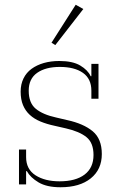

<svg xmlns="http://www.w3.org/2000/svg" viewBox="-20 -777 516 809"><path d="M235 12Q177 12 142.5 -8.5Q108 -29 93 -56H90V0H60V-147H90V-115Q90 -64 129.5 -38.5Q169 -13 231 -13Q299 -13 336.5 -41.5Q374 -70 374 -124Q374 -175 344.5 -199Q315 -223 258 -236L210 -247Q177 -254 150.5 -265Q124 -276 105.5 -293Q87 -310 77 -334Q67 -358 67 -391Q67 -422 79 -446.5Q91 -471 113 -487Q135 -503 164.5 -511.5Q194 -520 230 -520Q286 -520 318 -501Q350 -482 362 -456H365V-508H395V-361H365V-395Q365 -445 329.5 -470Q294 -495 232 -495Q172 -495 136.5 -470Q101 -445 101 -395Q101 -343 131 -318.5Q161 -294 216 -282L263 -271Q332 -256 370.5 -224Q409 -192 409 -128Q409 -63 362.5 -25.5Q316 12 235 12ZM197 -597 299 -757 331 -739 213 -587Z"/></svg>

Font: IBM Plex Serif ExtLt
Style: Regular
Weight: 200
Designer: Mike Abbink, Paul van der Laan, Pieter van Rosmalen
Foundry: Bold Monday
Version: Version 3.001